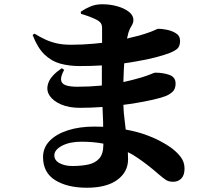

<svg xmlns="http://www.w3.org/2000/svg" viewBox="-20 -825 1040 901"><path d="M360 -760Q384 -753 401 -746.5Q418 -740 434 -732Q447 -725 453 -716.5Q459 -708 459 -693V-654Q459 -640 459 -624Q440 -622 421 -620Q368 -615 313 -615Q275 -615 246.5 -621.5Q218 -628 193 -639.5Q168 -651 142 -667L133 -661Q156 -601 188.5 -569.5Q221 -538 262.5 -526.5Q304 -515 354 -515Q409 -515 458 -518V-474Q458 -450 458 -424Q454 -423 451 -423Q400 -418 343 -418Q306 -418 287 -425.5Q268 -433 266.5 -450.5Q265 -468 281 -497L270 -505Q220 -471 207.5 -437.5Q195 -404 212 -377.5Q229 -351 266.5 -335Q304 -319 354 -319Q408 -319 461 -323Q463 -286 464 -249Q464 -239 464 -230Q444 -231 423 -231Q353 -231 298.5 -213.5Q244 -196 213 -164Q182 -132 182 -88Q182 -15 239 20.5Q296 56 388 56Q480 56 530.5 19Q581 -18 581 -78Q581 -95 580 -111Q603 -100 623 -86Q675 -51 726 -6Q746 11 759 19.5Q772 28 793 28Q816 28 831 12.5Q846 -3 846 -34Q846 -65 827.5 -89Q809 -113 780 -134Q763 -146 732.5 -162.5Q702 -179 657 -195Q619 -208 570 -217L564 -268Q560 -297 559 -333Q582 -336 603 -339Q659 -348 699.5 -357.5Q740 -367 757 -374Q777 -382 790.5 -395Q804 -408 804 -433Q804 -463 775 -473.5Q746 -484 708 -484Q704 -484 690.5 -478Q677 -472 642 -461Q601 -449 559 -440Q560 -468 561 -497Q562 -513 563 -528Q593 -532 620 -537Q673 -546 710.5 -556Q748 -566 770 -574Q797 -584 811 -595.5Q825 -607 825 -633Q825 -657 805.5 -669Q786 -681 762 -685.5Q738 -690 723 -690Q719 -690 706 -683.5Q693 -677 656 -665Q635 -658 600 -650Q588 -647 576 -644Q580 -662 583 -673Q589 -691 597.5 -704Q606 -717 606 -731Q606 -753 585 -769.5Q564 -786 530.5 -795.5Q497 -805 460 -805Q429 -805 404 -794.5Q379 -784 359 -770ZM465 -151Q465 -149 465 -146Q465 -103 446 -81.5Q427 -60 394.5 -53Q362 -46 319 -46Q285 -46 260 -59Q235 -72 235 -96Q235 -122 271 -141Q307 -160 362 -160Q418 -160 465 -151Z"/></svg>

Font: Early Summer Mincho Heavy
Style: Regular
Weight: 900
Designer: GuiWonder
Version: Version 1.002